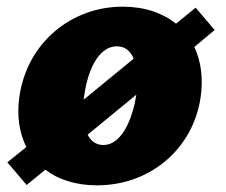

<svg xmlns="http://www.w3.org/2000/svg" viewBox="-20 -546 677 576"><path d="M624 -456 567 -523 508 -475C468 -507 414 -526 348 -526C194 -526 61 -418 38 -255C30 -198 38 -147 59 -105L2 -59L60 9L116 -37C155 -7 208 10 271 10C432 10 560 -101 582 -255C590 -312 583 -363 563 -405ZM233 -262C241 -318 268 -407 331 -407C356 -407 372 -392 381 -370L231 -247C232 -252 232 -257 233 -262ZM389 -262C381 -207 352 -111 290 -111C267 -111 252 -124 243 -142Z"/></svg>

Font: United Sans Black
Style: Italic
Weight: 900
Italic angle: -8°
Designer: Pablo Impallari, Rodrigo Fuenzalida (Modified by Dan O. Williams)
Version: Version 1.000;PS 001.000;hotconv 1.0.88;makeotf.lib2.5.64775